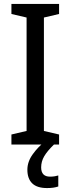

<svg xmlns="http://www.w3.org/2000/svg" viewBox="-20 -827 358 975"><path d="M280 -93H38V-144L115 -162V-738L38 -756V-807H280V-756L203 -738V-162L280 -144ZM189 23Q189 70 234 70Q249 70 259 68Q269 66 276 64V120Q264 124 250.5 126Q237 128 219 128Q168 128 143.5 104Q119 80 119 35Q119 -6 146.5 -44Q174 -82 207 -107L254 -93Q220 -60 204.5 -33.5Q189 -7 189 23Z"/></svg>

Font: Noto Sans Kannada UI SemiCondensed
Style: Regular
Weight: 400
Width: 4
Designer: Jelle Bosma - Monotype Design Team
Foundry: Monotype Imaging Inc.
Version: Version 2.005; ttfautohint (v1.8.4.7-5d5b)